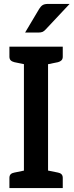

<svg xmlns="http://www.w3.org/2000/svg" viewBox="-20 -959 375 979"><path d="M102 0V-721H225V0ZM28 0V-52Q28 -64 34.5 -70.5Q41 -77 53 -79L116 -92L129 0ZM200 0 212 -92 276 -79Q287 -77 293.5 -70.5Q300 -64 300 -52V0ZM129 -721 116 -629 53 -642Q41 -645 34.5 -651.5Q28 -658 28 -670V-721ZM300 -721V-670Q300 -658 293.5 -651.5Q287 -645 276 -642L212 -629L200 -721ZM108 -793 180 -914Q188 -927 197.5 -933Q207 -939 225 -939H335L213 -809Q205 -800 197 -796.5Q189 -793 175 -793Z"/></svg>

Font: Aleo SemiBold
Style: Regular
Weight: 600
Designer: Alessio Laiso
Foundry: Alessio Laiso
Version: Version 2.001;gftools[0.9.29]